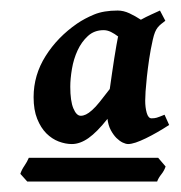

<svg xmlns="http://www.w3.org/2000/svg" viewBox="-20 -634 346 368"><path d="M304.2 -394.5Q293 -387.2 281.5 -380.6Q270 -374 259.5 -368.9Q249 -363.8 240.2 -360.8Q231.4 -357.9 225.6 -357.9Q221.2 -357.9 215.1 -360.8Q209 -363.8 203.1 -369.6Q197.3 -375.5 192.4 -384.5Q187.5 -393.6 186 -406.2Q166 -380.9 149.7 -369.4Q133.3 -357.9 117.7 -357.9Q105.5 -357.9 92.5 -362.8Q79.6 -367.7 68.8 -378.4Q58.1 -389.2 51.3 -406.2Q44.4 -423.3 44.4 -447.8Q44.4 -490.2 67.4 -526.6Q90.3 -563 127.9 -588.9Q142.1 -598.6 160.4 -606.2Q178.7 -613.8 205.6 -613.8Q216.8 -613.8 228.3 -608.4Q239.7 -603 250 -596.2Q259.8 -601.6 269.5 -606Q279.3 -610.4 286.6 -613.8L296.9 -594.2Q292.5 -590.8 288.8 -587.9Q285.2 -585 282.2 -581.3Q279.3 -577.6 277.1 -572.3Q274.9 -566.9 272.9 -558.1Q268.6 -539.1 265.9 -520.8Q263.2 -502.4 261.5 -486.6Q259.8 -470.7 259 -458.7Q258.3 -446.8 258.3 -440.9Q258.3 -428.2 261.2 -417.7Q264.2 -407.2 270.5 -407.2Q275.9 -407.2 280.3 -408.4Q284.7 -409.7 295.4 -414.1ZM297.4 -314.9Q294.9 -307.1 289.3 -300Q283.7 -293 281.2 -286.1H32.2L19 -300.8Q21.5 -308.6 26.9 -316.4Q32.2 -324.2 35.2 -331.5H283.2ZM190.4 -463.4Q192.4 -477.5 194.6 -492.9Q196.8 -508.3 199 -522.2Q201.2 -536.1 203.1 -546.9L206.1 -563Q206.5 -563.5 206.5 -564Q199.7 -569.3 192.6 -572.8Q185.5 -576.2 178.7 -576.2Q160.6 -576.2 148.4 -564.9Q136.2 -553.7 128.7 -537.4Q121.1 -521 117.9 -502Q114.7 -482.9 114.7 -467.8Q114.7 -440.4 120.6 -426.3Q126.5 -412.1 134.8 -412.1Q139.6 -412.1 144.8 -414.6Q149.9 -417 156.5 -422.9Q163.1 -428.7 171.1 -438.7Q179.2 -448.7 190.4 -463.4Z"/></svg>

Font: Gentium Book Basic
Style: Bold Italic
Weight: 700
Italic angle: -8°
Designer: J. Victor Gaultney and Annie Olsen
Foundry: SIL International
Version: Version 1.102; 2013; Maintenance release